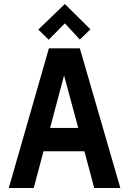

<svg xmlns="http://www.w3.org/2000/svg" viewBox="-20 -942 647 962"><path d="M433 -795 305 -922 172 -794 224 -743 305 -825 380 -744ZM583 0 380 -700H225L24 0H149L198 -184H403L452 0ZM231 -301 301 -564 372 -301Z"/></svg>

Font: Advent Pro Expanded
Style: Bold
Weight: 700
Width: 7
Designer: VivaRado, Andreas Kalpakidis
Foundry: VivaRado, Andreas Kalpakidis
Version: Version 3.000